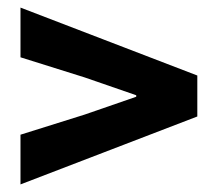

<svg xmlns="http://www.w3.org/2000/svg" viewBox="-20 -585 574 506"><path d="M34 -99V-230L203 -283L339 -330V-334L203 -381L34 -434V-565L500 -386V-278Z"/></svg>

Font: Source Sans 3 ExtraBold
Style: Regular
Weight: 800
Designer: Paul D. Hunt
Foundry: Adobe
Version: Version 3.052;hotconv 1.1.0;makeotfexe 2.6.0